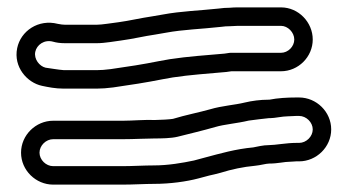

<svg xmlns="http://www.w3.org/2000/svg" viewBox="-20 -581 941 520"><path d="M399 -206C415.4 -206 443.4 -206.3 461.1 -210.7C492.1 -218.5 529.2 -227.3 563 -237C587.2 -244.3 622.2 -246.8 653.6 -254.4C673.2 -256.9 690.3 -259.3 708.1 -261H712C724 -261 744.7 -266 760 -266C767.8 -266 775.7 -267 782 -267H790C809.5 -267 827 -249.7 827 -230.5C827 -211.3 809.6 -194 790 -194H782C756.2 -194 725.1 -188 709 -188C692.1 -188 676 -183.6 665.8 -181.8C618.1 -177.4 577 -165.5 534.6 -154.2L505.2 -146.3C474.1 -139.7 435.1 -133 397 -133C371.8 -133 337.4 -131 313 -131H124C104.5 -131 87 -148.3 87 -167.5C87 -186.7 104.4 -204 124 -204H313C341.5 -204 377.2 -206 399 -206ZM782 -144H790C837 -144 877 -182.8 877 -230.5C877 -278.2 837 -317 790 -317H782C758.5 -317 731.7 -315.5 709.4 -311H707C685.5 -311 661.7 -307.9 642.9 -303.3C617 -296.8 581.1 -294.6 549 -285C519.5 -276.6 482.4 -269.5 448.4 -259.1C442.1 -257.8 413.3 -256 399.6 -256C374 -257.2 336.9 -254 313 -254H124C77 -254 37 -215.2 37 -167.5C37 -119.8 77 -81 124 -81H313C339.6 -81 374.2 -83 397 -83C441 -83 485.5 -89.3 517.4 -97.8L546.7 -105.6C555.7 -107.5 567 -110.2 577.1 -113C607.5 -122.4 638.3 -129.1 671.3 -132.1C685.2 -133.4 700.9 -138 709 -138C733.4 -138 749.6 -143 766 -143C771.5 -143 778.1 -144 782 -144ZM624 -511H741C759.5 -511 777 -493.4 777 -474C777 -454.9 760.1 -438 741 -438H605C603.9 -438 602.3 -437.9 601.5 -437.8L588.1 -435.8C538.6 -431.4 489.8 -428.3 439.9 -420.7L411.3 -415.6C366.7 -406.6 326.8 -400.5 279.6 -393.8C265.5 -391.9 252.5 -391 242 -391H153C135.6 -392.4 120.7 -395.4 103.3 -397.7C87 -401.6 71.5 -420.8 75.5 -440.5C79.3 -459.2 99.7 -474.9 124.1 -468C132.1 -465.7 142.1 -464 156 -464H242C264.4 -464 290.9 -469.3 307.1 -471.2C340.9 -475.7 370.2 -483.1 399.9 -487.3L429.4 -492.4C475.5 -501 525.2 -502.3 578.1 -508.2C587.2 -509.5 594.6 -510 603 -510C610.2 -510 617.5 -511 624 -511ZM827 -474C827 -520.6 788.6 -561 741 -561H624C616.9 -561 609.5 -560.7 601.9 -560C591.6 -559.9 583.4 -559.4 571.8 -557.8C523.7 -552.5 470.7 -551 420.6 -541.6L392.1 -536.7C361 -532.2 329.8 -524.7 300.9 -520.8C282.9 -518.7 256.3 -514 242 -514H156C149.6 -514 145.7 -514.8 136.5 -516.4C83.8 -529.9 36 -497.1 26.5 -450.5C16.1 -399.5 53.3 -357 93.9 -348.5C110.1 -345.1 129.6 -341 152 -341H242C255.5 -341 269.9 -342.1 286.4 -344.2C334.2 -351.1 375.6 -357.4 420.6 -366.4L448.1 -371.3C493.7 -378.3 543.8 -381.6 593.3 -386.1C593.6 -386.1 594.1 -386.2 594.5 -386.3L606.8 -388H741C788 -388 827 -427 827 -474Z"/></svg>

Font: Smoothie
Style: Outline
Weight: 400
Foundry: Cannot Into Space Fonts
Version: Version 0.8